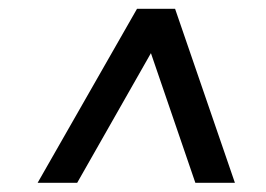

<svg xmlns="http://www.w3.org/2000/svg" viewBox="-20 -735 596 431"><path d="M373 -715.3 507.3 -324.7H418.5L318.8 -615.7L153.3 -324.7H64.5L287.6 -715.3Z"/></svg>

Font: Proza Libre
Style: Medium Italic
Weight: 500
Designer: Jasper de Waard
Foundry: Jasper de Waard
Version: Version 1.000; ttfautohint (v1.4.1.8-43bc)